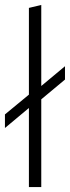

<svg xmlns="http://www.w3.org/2000/svg" viewBox="-21 -757 283 777"><path d="M96 0V-320L-1 -239V-294L96 -374V-725L146 -737V-409L242 -489V-435L146 -355V0Z"/></svg>

Font: Red Hat Text VF
Style: Regular
Weight: 300
Designer: Pentagram, MCKL
Foundry: Pentagram, MCKL
Version: Version 1.023